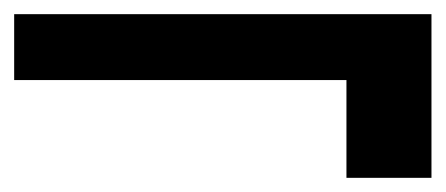

<svg xmlns="http://www.w3.org/2000/svg" viewBox="-29 -456 629 271"><path d="M460 -205V-343H-9V-436H580V-205Z"/></svg>

Font: DM Sans 10pt SemiBold
Style: Regular
Weight: 600
Version: Version 4.004;gftools[0.9.30]